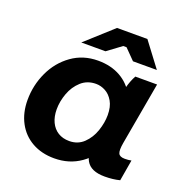

<svg xmlns="http://www.w3.org/2000/svg" viewBox="-130 -842 949 973"><g transform="rotate(20 345.0 -355.0)"><path d="M426.2 -166.6 445.4 -165.2 477.2 -430.8Q479.4 -438.8 482.2 -450.2Q492.2 -489 509.2 -520H626.6L566.8 -182.8Q559.6 -141.4 566.6 -125.8Q573.6 -110.2 601.2 -110.2Q620.6 -110.2 636.4 -113.6L617 -0.2Q581 9.2 535.8 9.2Q461 9.2 436.1 -34.6Q411.2 -78.4 426.2 -166.6ZM532.8 -302.2Q532.8 -219 499.6 -147.3Q466.4 -75.6 405.4 -32.8Q344.4 10 263.6 10Q195.6 10 144.1 -19Q92.6 -48 64.5 -100.8Q36.4 -153.6 36.4 -222.2Q36.4 -301.8 69.5 -372.9Q102.6 -444 163.9 -487.8Q225.2 -531.6 305.4 -531.6Q375.4 -531.6 426.9 -502.3Q478.4 -473 505.6 -420.7Q532.8 -368.4 532.8 -302.2ZM191.4 -228.8Q191.4 -189.2 205.3 -159.7Q219.2 -130.2 244.8 -114.3Q270.4 -98.4 305.6 -98.4Q351.8 -98.4 383.1 -128.5Q414.4 -158.6 429.5 -202.9Q444.6 -247.2 444.6 -288.4Q444.6 -333.2 428 -362Q411.4 -390.8 386.5 -404.1Q361.6 -417.4 335.8 -417.4Q288.4 -417.4 255.9 -388Q223.4 -358.6 207.4 -314.8Q191.4 -271 191.4 -228.8ZM471.6 -588.8 416.6 -644.6H398.6L323.2 -588.8H192.8L338 -720H501.6L600.4 -588.8Z"/></g></svg>

Font: Fixel Italic Variable Display Thin
Style: Italic
Weight: 100
Italic angle: -10°
Designer: AlfaBravo + MacPaw
Foundry: Kyrylo Tkachov, Marchela Mozhyna, Serhii Makarenko, Maria Weinstein, Zakhar Kryvoshyya
Version: Version 1.210;Glyphs 3.2 (3217)